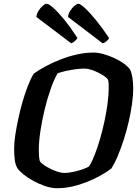

<svg xmlns="http://www.w3.org/2000/svg" viewBox="-20 -999 736 1019"><path d="M283 0Q253 0 219.5 -11.5Q186 -23 156 -39.5Q126 -56 103.5 -74.5Q81 -93 72 -107Q63 -122 59 -146.5Q55 -171 55 -211Q55 -241 61 -281.5Q67 -322 77 -368.5Q87 -415 100 -460Q113 -505 128 -543.5Q143 -582 159 -608Q185 -627 222 -647Q259 -667 301.5 -683.5Q344 -700 388.5 -710Q433 -720 476 -720Q500 -720 529 -712Q558 -704 586.5 -691Q615 -678 637.5 -661.5Q660 -645 671 -629Q679 -611 683 -585Q687 -559 687 -528Q687 -491 680.5 -446Q674 -401 663 -353Q652 -305 637 -258.5Q622 -212 605.5 -172.5Q589 -133 571 -105Q542 -82 494.5 -57.5Q447 -33 392 -16.5Q337 0 283 0ZM320 -81Q341 -81 367.5 -86.5Q394 -92 417 -100Q440 -108 452 -115Q468 -140 483 -178.5Q498 -217 511.5 -263.5Q525 -310 535 -358Q545 -406 551 -451Q557 -496 557 -532Q557 -544 556.5 -555Q556 -566 554 -574Q551 -582 537.5 -592Q524 -602 504.5 -612Q485 -622 465 -628.5Q445 -635 429 -635Q408 -635 381.5 -631.5Q355 -628 330 -622.5Q305 -617 286 -610Q267 -578 249 -527Q231 -476 217 -418Q203 -360 194.5 -304Q186 -248 186 -205Q186 -188 187 -172.5Q188 -157 191 -145Q196 -135 212 -124Q228 -113 248 -103Q268 -93 287.5 -87Q307 -81 320 -81ZM525 -769 341 -909Q343 -927 353 -942.5Q363 -958 375.5 -968.5Q388 -979 396 -979Q406 -979 431 -956Q456 -933 489.5 -892Q523 -851 559 -797Q556 -790 546 -781Q536 -772 525 -769ZM358 -769 173 -909Q175 -927 185 -942.5Q195 -958 207 -968.5Q219 -979 228 -979Q239 -979 265 -955.5Q291 -932 324 -891Q357 -850 391 -797Q388 -791 378.5 -782Q369 -773 358 -769Z"/></svg>

Font: Texturina Medium 12pt
Style: Bold Italic
Weight: 700
Italic angle: -11°
Version: Version 1.002